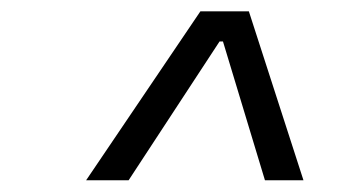

<svg xmlns="http://www.w3.org/2000/svg" viewBox="-20 -713 626 333"><path d="M129.4 -400.4 327.6 -693.4H411.6L506.3 -400.4H439.5L366.7 -641.1H360.8L203.1 -400.4Z"/></svg>

Font: Cascadia Code Light
Style: Italic
Weight: 300
Italic angle: -10°
Monospace: yes
Designer: Aaron Bell
Foundry: Saja Typeworks
Version: Version 2404.023; ttfautohint (v1.8.4)